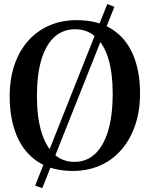

<svg xmlns="http://www.w3.org/2000/svg" viewBox="-20 -854 758 972"><path d="M523 -833.5 559 -819.5 194 98.5 158 85.5ZM353 11.5Q243 12 171 -35.8Q99 -83.5 64 -169Q29 -254.5 29 -365.5Q29 -454.5 53.2 -525.5Q77.5 -596.5 122.5 -647.2Q167.5 -698 229.8 -725Q292 -752 367.5 -752Q476 -752 547.2 -706Q618.5 -660 653.8 -576.8Q689 -493.5 689 -381.5Q689 -293.5 664.8 -221.5Q640.5 -149.5 596 -97.5Q551.5 -45.5 489.8 -17.5Q428 10.5 353 11.5ZM357.5 -34.5Q416.5 -34.5 459.8 -73.5Q503 -112.5 526.8 -189.8Q550.5 -267 550.5 -381.5Q550.5 -483.5 528.8 -556Q507 -628.5 464.2 -667.2Q421.5 -706 360 -706Q301 -706 257.8 -668.8Q214.5 -631.5 190.8 -556Q167 -480.5 167 -366Q167 -262.5 189 -188.2Q211 -114 253.2 -74.2Q295.5 -34.5 357.5 -34.5Z"/></svg>

Font: Merriweather 60pt SemiBold
Style: Regular
Weight: 600
Version: Version 2.100